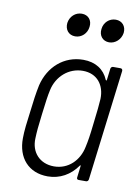

<svg xmlns="http://www.w3.org/2000/svg" viewBox="-82 -761 598 825"><g transform="rotate(10 217.0 -349.0)"><path d="M196 -605C224 -605 247 -627 250 -656C254 -685 236 -706 208 -706C180 -706 157 -685 153 -656C150 -627 167 -605 196 -605ZM344 -605C371 -605 395 -627 399 -656C402 -685 384 -706 356 -706C328 -706 305 -685 302 -656C298 -627 316 -605 344 -605ZM369 -494 363 -445C363 -441 360 -440 358 -444C340 -487 302 -512 249 -512C164 -512 100 -454 80 -371C73 -338 67 -296 62 -251C56 -207 51 -166 51 -135C50 -50 100 8 184 8C237 8 282 -18 312 -61C314 -65 316 -64 316 -60L310 -10C309 -4 312 0 318 0H350C356 0 360 -4 361 -10L421 -494C421 -500 418 -504 412 -504H380C374 -504 370 -500 369 -494ZM323 -145C311 -85 266 -39 203 -39C141 -39 101 -83 104 -144C105 -173 107 -196 114 -252C121 -308 124 -332 130 -359C143 -420 193 -465 255 -465C317 -465 352 -420 350 -359C348 -331 346 -307 339 -251C333 -196 329 -172 323 -145Z"/></g></svg>

Font: Barlow Semi Condensed Light
Style: Italic
Weight: 300
Width: 4
Italic angle: -7°
Designer: Jeremy Tribby
Foundry: Tribby Type
Version: Version 1.422;hotconv 1.0.109;makeotfexe 2.5.65596